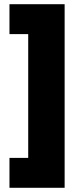

<svg xmlns="http://www.w3.org/2000/svg" viewBox="-20 -769 376 912"><path d="M287 123H25V-19H114V-607H25V-749H287Z"/></svg>

Font: Cairo Play Black
Style: Regular
Weight: 900
Version: Version 3.119